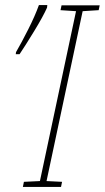

<svg xmlns="http://www.w3.org/2000/svg" viewBox="-20 -735 412 755"><path d="M70 0 74 -20 137 -23 279 -691 218 -695 222 -714H372L368 -695L305 -691L163 -23L224 -20L220 0ZM42 -522H57Q78 -553 114 -612Q150 -671 165 -705L166 -715H133Q118 -673 91 -619.5Q64 -566 43 -530Z"/></svg>

Font: Noto Sans UI SemiCondensed Thin
Style: Italic
Weight: 250
Width: 4
Italic angle: -12°
Designer: Monotype Design Team
Foundry: Monotype Imaging Inc.
Version: Version 1.901